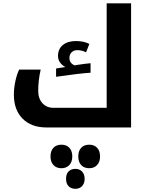

<svg xmlns="http://www.w3.org/2000/svg" viewBox="-20 -780 922 1175"><path d="M323.2 -360.8 379.9 -370.1Q360.4 -379.9 347.7 -397.2Q335 -414.6 335 -438Q335 -480 364.5 -504.4Q394 -528.8 444.8 -528.8Q492.7 -528.8 526.9 -511.2L506.8 -460Q480.5 -473.1 453.1 -473.1Q431.2 -473.1 418 -459.7Q404.8 -446.3 404.8 -424.8Q404.8 -395 435.1 -379.9L452.6 -382.8Q502.9 -390.6 534.2 -393.1V-335Q469.2 -331.1 323.2 -310.1ZM264.2 0Q171.9 0 118.4 -53.7Q64.9 -107.4 64.9 -201.2Q64.9 -238.8 73.7 -281.5Q82.5 -324.2 97.2 -354H229Q213.9 -289.1 213.9 -223.1Q213.9 -176.8 239.7 -148.4Q265.6 -120.1 308.1 -120.1H632.8V-759.8H782.2V0ZM440.9 375.5Q417 375.5 400.6 360.4Q384.3 345.2 384.3 314.5Q384.3 282.7 400.6 268.1Q417 253.4 440.9 253.4Q467.3 253.4 482.7 270.3Q498 287.1 498 314.5Q498 341.8 482.7 358.6Q467.3 375.5 440.9 375.5ZM356 249.5Q325.2 249.5 307.1 230Q289.1 210.4 289.1 177.2Q289.1 144 306.6 124.8Q324.2 105.5 356 105.5Q387.2 105.5 404.8 124.8Q422.4 144 422.4 177.2Q422.4 210.9 404.1 230.2Q385.7 249.5 356 249.5ZM526.4 249.5Q495.1 249.5 477.1 230.5Q459 211.4 459 177.2Q459 144 476.6 124.8Q494.1 105.5 526.4 105.5Q556.6 105.5 574.5 124.5Q592.3 143.6 592.3 177.2Q592.3 210.9 574 230.2Q555.7 249.5 526.4 249.5Z"/></svg>

Font: Droid Arabic Kufi
Style: Bold
Weight: 700
Designer: Pascal Zoghbi
Foundry: Irfont.ir
Version: Version 1.00 February 28, 2013, initial release